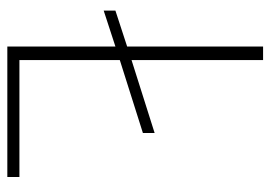

<svg xmlns="http://www.w3.org/2000/svg" viewBox="-127 -611 738 524"><g transform="rotate(90 242.0 -349.0)"><path d="M463 0H107V-295L9 -263V-295L107 -327V-698H144V-339L343 -402V-370L144 -307V-33H463Z"/></g></svg>

Font: IBM Plex Sans Thai ExtLt
Style: Regular
Weight: 200
Designer: Mike Abbink, Paul van der Laan, Pieter van Rosmalen, Ben Mitchell, Mark Frömberg
Foundry: Bold Monday
Version: Version 1.2